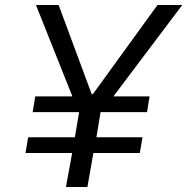

<svg xmlns="http://www.w3.org/2000/svg" viewBox="-20 -749 750 769"><path d="M244.1 0 269 -136.2H82L92.8 -199.2H279.8L296.9 -299.8H110.8L121.1 -362.8H270L124 -729H214.8L347.2 -372.1H352.1L610.8 -729H710L434.1 -362.8H579.1L568.8 -299.8H382.8L366.2 -199.2H550.8L540 -136.2H354L330.1 0Z"/></svg>

Font: Hubot Sans
Style: Italic
Weight: 400
Italic angle: -10°
Designer: Deni Anggara
Foundry: GitHub
Version: Version 1.001;gftools[0.9.31]